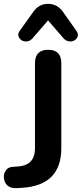

<svg xmlns="http://www.w3.org/2000/svg" viewBox="-34 -972 425 999"><path d="M50 7Q19 8 2.5 -9Q-14 -26 -14 -52Q-14 -72 -2 -87.5Q10 -103 33 -104L62 -106Q148 -113 148 -200V-643Q148 -713 217 -713Q285 -713 285 -643V-201Q285 -9 84 5ZM134 -771Q121 -758 105.5 -756.5Q90 -755 78 -763Q66 -771 62 -784Q58 -797 69 -812L139 -910Q168 -952 216 -952Q264 -952 294 -910L363 -812Q374 -797 370.5 -784Q367 -771 355 -763Q343 -755 327 -756.5Q311 -758 298 -771L216 -866Z"/></svg>

Font: Chiron GoRound TC SB
Style: Regular
Weight: 500
Designer: Ryoko NISHIZUKA 西塚涼子 (kana, bopomofo & ideographs); Paul D. Hunt (Latin, Greek & Cyrillic); Sandoll Communications 산돌커뮤니
Foundry: Adobe
Version: Version 1.000;hotconv 1.1.1;makeotfexe 2.6.0